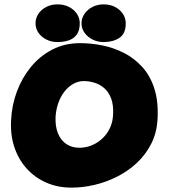

<svg xmlns="http://www.w3.org/2000/svg" viewBox="-20 -854 774 881"><path d="M308 7Q245 7 192.5 -16Q140 -39 102.5 -80.5Q65 -122 46 -178.5Q27 -235 31 -303Q34 -371 57.5 -434Q81 -497 122 -547Q163 -597 220 -626.5Q277 -656 347 -656Q398 -656 450 -645.5Q502 -635 549 -611Q596 -587 632.5 -547Q669 -507 688 -448.5Q707 -390 703 -310Q700 -246 674.5 -195.5Q649 -145 608.5 -107Q568 -69 517.5 -43.5Q467 -18 413 -5.5Q359 7 308 7ZM344 -176Q365 -176 386 -182Q407 -188 426.5 -200.5Q446 -213 462 -231.5Q478 -250 488 -275Q498 -300 499 -331Q501 -373 490 -402Q479 -431 459.5 -448.5Q440 -466 415 -474Q390 -482 364 -482Q339 -482 316 -469Q293 -456 275.5 -433.5Q258 -411 247.5 -381Q237 -351 235 -318Q233 -274 246 -242Q259 -210 284.5 -193Q310 -176 344 -176ZM456 -661Q428 -661 405 -672.5Q382 -684 368 -703.5Q354 -723 354 -747Q354 -771 368 -791Q382 -811 405 -822.5Q428 -834 456 -834Q484 -834 507 -822.5Q530 -811 543.5 -791Q557 -771 557 -747Q557 -699 527.5 -680Q498 -661 456 -661ZM244 -661Q216 -661 193 -672.5Q170 -684 156.5 -703.5Q143 -723 143 -747Q143 -771 156.5 -791Q170 -811 193 -822.5Q216 -834 244 -834Q273 -834 296 -822.5Q319 -811 332.5 -791Q346 -771 346 -747Q346 -715 332.5 -696Q319 -677 296 -669Q273 -661 244 -661Z"/></svg>

Font: Sour Gummy Black
Style: Regular
Weight: 900
Version: Version 1.000